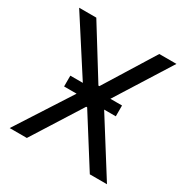

<svg xmlns="http://www.w3.org/2000/svg" viewBox="-166 -866 974 1005"><g transform="rotate(30 321.0 -363.5)"><path d="M130.7 -727.3 318.2 -424.7H323.9L511.4 -727.3H615.1L386.4 -363.6L615.1 0H511.4L323.9 -296.9H318.2L130.7 0H27L261.4 -363.6L27 -727.3ZM164.8 -331V-396.3H477.3V-331Z"/></g></svg>

Font: Inter Zeller
Style: Regular
Weight: 400
Designer: Rasmus Andersson; Joe Bland
Foundry: zeller
Version: Version 3.015;git-dec3a8cb1